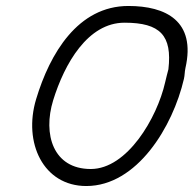

<svg xmlns="http://www.w3.org/2000/svg" viewBox="-20 -609 648 643"><path d="M101 -277C57 -131 125 14 269 14C439 14 559 -185 596 -345C599 -358 598 -367 601 -381C637 -539 535 -589 410 -589C241 -589 147 -430 101 -277ZM158 -273C196 -396 274 -533 397 -533C517 -533 557 -490 544 -377C541 -364 536 -348 533 -333C506 -214 406 -43 284 -43C158 -43 123 -159 158 -273Z"/></svg>

Font: Comica
Style: RgIta
Weight: 400
Designer: Jasper
Foundry: KineticPlasma Fonts/Cannot Into Space Fonts
Version: Version 0.89